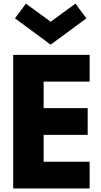

<svg xmlns="http://www.w3.org/2000/svg" viewBox="-20 -1058 566 1078"><path d="M54.1 0V-750H483.2V-600H225V-450.9H472.3V-300.9H225V-150H483.2V0ZM264.5 -807.3 64.1 -955 125.5 -1037.7 264.5 -935.9 403.6 -1037.7 465 -955Z"/></svg>

Font: Spartan ExtBd
Style: Regular
Weight: 800
Designer: Matt Bailey, Mirko Velimirovic
Foundry: Matt Bailey
Version: Version 1.005